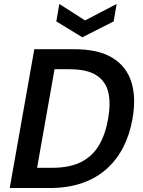

<svg xmlns="http://www.w3.org/2000/svg" viewBox="-20 -948 721 968"><path d="M29 0 153 -700H353Q475 -700 546 -657Q617 -614 642 -535.5Q667 -457 648 -349Q634 -269 601 -205Q568 -141 516 -95Q464 -49 392.5 -24.5Q321 0 229 0ZM167 -102H242Q332 -102 389.5 -131.5Q447 -161 479.5 -216.5Q512 -272 525 -349Q539 -427 526 -482.5Q513 -538 466 -568.5Q419 -599 329 -599H255ZM568 -928 553 -840 395 -760 264 -840 279 -928 409 -845Z"/></svg>

Font: DM Sans 9pt SemiBold
Style: Italic
Weight: 600
Italic angle: -10°
Version: Version 4.004;gftools[0.9.30]